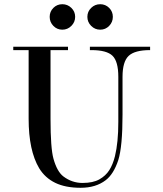

<svg xmlns="http://www.w3.org/2000/svg" viewBox="-20 -872 774 912"><path d="M116 -634H43V-650H303V-634H220V-308Q220 -168 234 -118Q251 -57 281 -34Q322 -3 372 -3Q422 -3 452 -20Q482 -37 499 -63.5Q516 -90 526 -130Q542 -195 542 -293V-507Q542 -580 514.5 -607Q487 -634 414 -634H407V-650H693V-634Q620 -634 591 -606.5Q562 -579 562 -507V-328Q562 -176 542 -112Q520 -45 482 -16Q435 20 363 20Q291 20 242.5 -3.5Q194 -27 166 -73Q116 -157 116 -308ZM413 -749Q395 -767 395 -792Q395 -817 413 -834.5Q431 -852 456 -852Q481 -852 498.5 -834.5Q516 -817 516 -792Q516 -767 498.5 -749Q481 -731 456 -731Q431 -731 413 -749ZM233.5 -749Q216 -767 216 -792Q216 -817 233.5 -834.5Q251 -852 276 -852Q301 -852 319 -834.5Q337 -817 337 -792Q337 -767 319 -749Q301 -731 276 -731Q251 -731 233.5 -749Z"/></svg>

Font: Elsie Swash Caps
Style: Regular
Weight: 400
Designer: Alejandro Inler
Foundry: Alejandro Inler
Version: 1.003